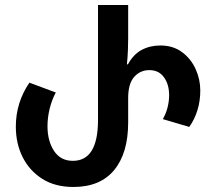

<svg xmlns="http://www.w3.org/2000/svg" viewBox="-20 -734 852 764"><path d="M272 10Q199 10 148 -22.5Q97 -55 70 -109Q43 -163 43 -230Q43 -326 97 -405L202 -366Q186 -336 177.5 -301Q169 -266 169 -232Q169 -173 195 -133.5Q221 -94 270 -94Q370 -94 370 -257V-714H490V-581Q490 -562 489 -534.5Q488 -507 485 -478H489Q511 -518 544 -535.5Q577 -553 618 -553Q669 -553 704.5 -526.5Q740 -500 758.5 -459Q777 -418 777 -374Q777 -332 765.5 -295Q754 -258 733 -229L628 -260Q641 -283 647 -307.5Q653 -332 653 -355Q653 -398 632.5 -426.5Q612 -455 574 -455Q538 -455 514 -428Q490 -401 490 -344V-247Q490 -125 434.5 -57.5Q379 10 272 10Z"/></svg>

Font: Noto Sans Georgian Condensed SemiBold
Style: Regular
Weight: 600
Width: 3
Designer: Monotype Design Team, Akaki Razmadze
Foundry: Google LLC
Version: Version 2.005; ttfautohint (v1.8.4.7-5d5b)